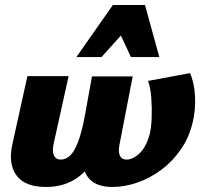

<svg xmlns="http://www.w3.org/2000/svg" viewBox="-20 -731 806 764"><path d="M163 13Q80 13 46 -32.5Q12 -78 29 -156L89 -428H253L193 -157Q187 -127 195 -111.5Q203 -96 222 -96Q241 -96 258 -111Q275 -126 290 -164.5Q305 -203 318 -272L346 -427H508L455 -153Q450 -125 457.5 -110.5Q465 -96 484 -96Q496 -96 509.5 -102.5Q523 -109 535.5 -121Q548 -133 558 -151.5Q568 -170 575 -194Q582 -221 583.5 -261.5Q585 -302 582 -342Q579 -382 569 -409L736 -440Q753 -403 756 -348.5Q759 -294 746 -241Q732 -183 699 -135.5Q666 -88 621.5 -55Q577 -22 526.5 -4.5Q476 13 427 13Q353 13 325 -33Q297 -79 318 -174L344 -297L408 -185Q375 -117 339.5 -73Q304 -29 261 -8Q218 13 163 13ZM284 -504 429 -711H557L502 -635L384 -504ZM501 -504 440 -635 429 -711H557L614 -504Z"/></svg>

Font: Ysabeau Infant Black
Style: Italic
Weight: 900
Italic angle: -12°
Designer: Christian Thalmann (Catharsis Fonts)
Version: Version 2.001;gftools[0.9.30]; featfreeze: ss01,ss02,lnum